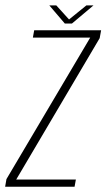

<svg xmlns="http://www.w3.org/2000/svg" viewBox="-46 -710 405 730"><path d="M-26.5 0 -21.5 -29 297 -567H79L84 -595H338.5L333 -565L16 -28L15.5 -27.5H242.5L237.5 0ZM200.5 -620.5 141.5 -689.5H168L216.5 -636L282.5 -689.5H309.5L227.5 -620.5Z"/></svg>

Font: Anybody ExtraLight
Style: Italic
Weight: 200
Italic angle: -10°
Designer: Tyler Finck
Foundry: Etcetera Type Company
Version: Version 1.010; ttfautohint (v1.8.3) -l 8 -r 50 -G 200 -x 14 